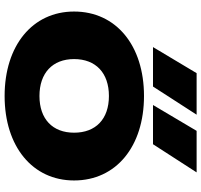

<svg xmlns="http://www.w3.org/2000/svg" viewBox="-40 -816 872 832"><g transform="rotate(90 396.0 -400.0)"><path d="M396 16C615 16 762 -105 762 -285C762 -467 615 -588 396 -588C177 -588 30 -467 30 -285C30 -105 177 16 396 16ZM396 -135C296 -135 236 -192 236 -285C236 -379 296 -436 396 -436C496 -436 555 -379 555 -285C555 -192 496 -135 396 -135ZM184 -627H355L477 -816H297ZM435 -627H605L727 -816H547Z"/></g></svg>

Font: Bounded
Style: Bold
Weight: 700
Designer: Vlad Churkin
Version: Version 3.0